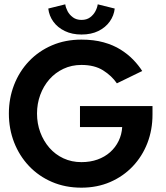

<svg xmlns="http://www.w3.org/2000/svg" viewBox="-20 -855 769 887"><path d="M349.5 -365H684.5V-325.5Q684.5 -255 660.8 -193.8Q637 -132.5 593 -86.2Q549 -40 488.8 -14Q428.5 12 356 12Q281.5 12 220 -14.5Q158.5 -41 114 -88Q69.5 -135 45.2 -197.2Q21 -259.5 21 -330.5Q21 -401 45.2 -463.2Q69.5 -525.5 114 -572.2Q158.5 -619 220 -645.5Q281.5 -672 356 -672Q413.5 -672 458.5 -659.5Q503.5 -647 537.2 -625.8Q571 -604.5 595.8 -578.8Q620.5 -553 637 -527L520 -470Q496 -505 456.2 -530Q416.5 -555 356 -555Q311 -555 273.2 -537.2Q235.5 -519.5 208.2 -488.5Q181 -457.5 166 -416.8Q151 -376 151 -330.5Q151 -284.5 166 -244Q181 -203.5 208.2 -172.2Q235.5 -141 273.2 -123.5Q311 -106 356 -106Q397 -106 430.5 -118Q464 -130 488.8 -152Q513.5 -174 528 -203.8Q542.5 -233.5 544.5 -268H349.5ZM356.5 -695.5Q313 -695.5 279.8 -711.5Q246.5 -727.5 226.8 -754.5Q207 -781.5 203 -815.5L281.5 -835Q283.5 -820 292.2 -803.2Q301 -786.5 317 -774.8Q333 -763 356.5 -763Q380.5 -763 396.2 -774.8Q412 -786.5 420.8 -803.2Q429.5 -820 431.5 -835L510 -815.5Q506.5 -783 487 -755.5Q467.5 -728 434.5 -711.8Q401.5 -695.5 356.5 -695.5Z"/></svg>

Font: League Spartan Thin SemiBold
Style: Regular
Weight: 600
Version: Version 2.002